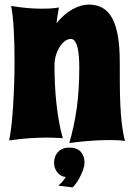

<svg xmlns="http://www.w3.org/2000/svg" viewBox="-20 -609 583 843"><path d="M528.8 9.8Q513.7 7.3 495.6 6.6Q477.5 5.9 458 5.9Q434.6 5.9 410.4 7.1Q386.2 8.3 363.3 10.3Q340.3 12.2 319.8 14.6Q299.3 17.1 284.2 19Q305.2 -51.8 316.7 -132.3Q328.1 -212.9 328.1 -311Q328.1 -318.4 327.9 -330.6Q327.6 -342.8 326.7 -356.9Q325.7 -371.1 323.5 -385.5Q321.3 -399.9 317.1 -411.6Q313 -423.3 306.6 -430.7Q300.3 -438 291 -438Q277.3 -438 264.4 -428.2Q251.5 -418.5 241.5 -402.3Q231.4 -386.2 225.3 -365.2Q219.2 -344.2 219.2 -321.8Q219.2 -281.2 221.2 -239.5Q223.1 -197.8 227.5 -156.7Q231.9 -115.7 238.8 -76.4Q245.6 -37.1 255.9 -2Q247.6 -2.4 236.3 -3.4Q226.6 -3.9 213.4 -4.4Q200.2 -4.9 183.1 -4.9Q151.4 -4.9 109.9 -2.2Q68.4 0.5 20 7.8Q25.9 -19.5 30.3 -59.1Q34.7 -98.6 37.6 -145Q40.5 -191.4 42.2 -241.9Q43.9 -292.5 43.9 -341.8Q43.9 -378.4 43 -413.6Q42 -448.7 40.3 -480Q38.6 -511.2 35.6 -537.6Q32.7 -564 28.8 -583Q68.4 -576.2 102.1 -573.5Q135.7 -570.8 163.1 -570.8Q180.7 -570.8 194.6 -571.5Q208.5 -572.3 218.3 -573.2Q230 -574.7 238.8 -576.2Q235.8 -561 233.2 -543.9Q230.5 -526.9 228 -506.8Q244.1 -527.3 262.2 -542.7Q280.3 -558.1 298.6 -568.4Q316.9 -578.6 335 -583.7Q353 -588.9 369.1 -588.9Q404.3 -588.9 429.9 -574.5Q455.6 -560.1 472.4 -529.3Q489.3 -498.5 497.6 -450.7Q505.9 -402.8 505.9 -335.9Q505.9 -290 506.1 -242.7Q506.3 -195.3 508.3 -149.9Q510.3 -104.5 515.1 -63.7Q520 -22.9 528.8 9.8ZM351.1 105Q351.1 117.7 345.9 133.1Q340.8 148.4 333.3 163.8Q325.7 179.2 316.4 192.6Q307.1 206.1 298.8 213.9L235.8 206.1Q245.6 198.2 253.9 188.5Q262.2 178.7 269 168Q257.8 167.5 248.3 162.1Q238.8 156.7 231.9 148.2Q225.1 139.6 221.2 128.7Q217.3 117.7 217.3 105Q217.3 94.7 220.7 83Q224.1 71.3 231.9 61.5Q239.7 51.8 252.4 45.4Q265.1 39.1 284.2 39.1Q317.9 39.1 334.5 57.4Q351.1 75.7 351.1 105Z"/></svg>

Font: Spicy Rice
Style: Regular
Weight: 400
Version: Version 1.000